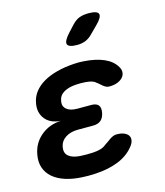

<svg xmlns="http://www.w3.org/2000/svg" viewBox="-117 -874 834 970"><g transform="rotate(-15 300.0 -388.5)"><path d="M518.2 -481.4Q527.4 -465.9 525.8 -451.1Q524.1 -436.2 513.8 -425.2Q503.5 -414.2 485.8 -407.2Q468 -400.3 444.3 -400.3Q434.4 -400.3 427.1 -403.9Q419.8 -407.5 413.2 -412.6Q406.6 -417.7 400.1 -423.9Q393.7 -430.1 384.8 -436Q377.5 -443.6 364 -447.5Q350.6 -451.5 331.9 -452.8Q319.2 -453.8 306.6 -453.8Q294.1 -453.8 281.4 -452.8Q243.5 -450.5 218.6 -435.7Q193.7 -420.9 189.1 -392.9Q183.5 -366 202.3 -349.9Q221 -333.8 258.2 -333.8H331.3Q356.9 -333.8 367.7 -321.2Q378.5 -308.5 373.8 -282.2Q368.7 -255.9 353.7 -243.2Q338.7 -230.6 312.4 -230.6H234.2Q194.1 -230.6 167.8 -213Q141.5 -195.5 136.6 -165Q131 -134.4 151.2 -118Q171.4 -101.5 211.2 -99.2Q227.7 -98.2 244.4 -98.2Q261 -98.2 277.5 -99.2Q300.1 -100.5 317.2 -105.5Q334.4 -110.5 345.9 -120.6Q355.8 -126.5 364.3 -133Q372.8 -139.6 380.8 -144.9Q388.8 -150.1 397.3 -153.7Q405.8 -157.3 416.3 -157.3Q440 -157.3 455.6 -150.4Q471.1 -143.4 477.5 -132.4Q483.9 -121.4 480.8 -106.5Q477.7 -91.7 463.4 -75.2Q432.2 -37.2 379.9 -16.7Q327.5 3.7 259.3 7Q242.8 8 226 8Q209.2 8 193 7Q143.9 4.7 105.4 -7.9Q67 -20.4 41.7 -42.1Q16.5 -63.8 6.1 -94Q-4.3 -124.2 2.7 -161.9Q12.7 -219.8 56.4 -256.6Q100.1 -293.4 162.5 -296.3Q109 -298.9 81.9 -332.2Q54.8 -365.6 63.5 -413.3Q68.8 -446.2 88.5 -471.7Q108.3 -497.2 139.2 -515Q170.2 -532.9 211 -543.4Q251.8 -554 299.6 -557Q312.3 -558 325.2 -558Q338.1 -558 350.1 -557Q413.4 -553 456.2 -534.1Q498.9 -515.2 518.2 -481.4ZM422.4 -679.1Q404.8 -660.5 384.9 -652.8Q364.9 -645 341.9 -645Q296.6 -645 290.8 -662.3Q285.1 -679.5 318.9 -716L349.2 -748.9Q370.3 -771.3 390.6 -778.1Q410.9 -785 437.7 -785Q483.6 -785 488.8 -767.4Q494 -749.9 458.9 -715.5Z"/></g></svg>

Font: Maple Mono
Style: Italic
Weight: 400
Italic angle: -10°
Monospace: yes
Designer: subframe7536
Version: Version 7.300